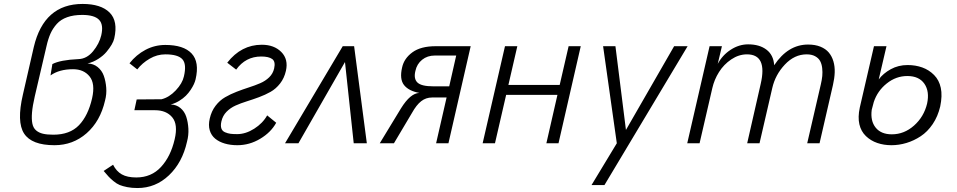

<svg xmlns="http://www.w3.org/2000/svg" viewBox="-20 -720 4812 965"><path d="M253.9 9.8Q139.2 9.8 101.1 -48.8Q63 -107.4 95.2 -245.1L149.9 -483.9Q201.2 -700.2 395 -700.2Q487.3 -700.2 530.8 -657Q574.2 -613.8 554.2 -526.9Q551.3 -513.2 541.3 -495.8Q531.2 -478.5 515.4 -459.5Q499.5 -440.4 474.1 -424.1Q448.7 -407.7 419.9 -400.9Q449.2 -400.4 470.7 -383.1Q492.2 -365.7 501.7 -339.1Q511.2 -312.5 513.9 -279.5Q516.6 -246.6 507.8 -213.9Q483.9 -110.4 415.3 -50.3Q346.7 9.8 253.9 9.8ZM248 -43Q331.1 -43 377 -90.8Q422.9 -138.7 442.9 -226.1Q459.5 -299.8 430.2 -335.9Q400.9 -372.1 347.2 -372.1Q277.3 -372.1 233.9 -340.8L243.2 -397.9Q283.2 -418.9 374 -422.9Q416.5 -424.3 447.8 -462.4Q479 -500.5 488.8 -542Q501.5 -596.2 477.8 -620.6Q454.1 -645 393.1 -645Q349.6 -645 317.6 -633.5Q285.6 -622.1 265.6 -599.9Q245.6 -577.6 233.9 -551.5Q222.2 -525.4 213.9 -488.8L154.8 -235.8Q143.6 -187.5 140.9 -154.3Q138.2 -121.1 142.6 -99.1Q147 -77.1 161.1 -64.9Q175.3 -52.7 195.8 -47.9Q216.3 -43 248 -43Z M670.9 225.1Q642.6 225.1 619.4 220.5Q596.2 215.8 581.3 209.7Q566.4 203.6 550.3 190.2Q534.2 176.8 525.9 167.7Q517.6 158.7 501 139.2L548.3 107.9Q564.9 141.1 592.3 156.5Q619.6 171.9 665 171.9Q740.7 171.9 789.3 119.1Q837.9 66.4 857.9 -20Q875.5 -94.7 845.7 -130.4Q815.9 -166 759.3 -166H655.3L667 -220.2L792 -221.2Q830.1 -230.5 863.3 -265.6Q896.5 -300.8 904.3 -335.9Q918.9 -397.5 896.7 -422.1Q874.5 -446.8 811 -446.8Q769.5 -446.8 732.2 -425Q694.8 -403.3 669.9 -371.1L630.9 -401.9Q664.6 -444.8 711.2 -469.5Q757.8 -494.1 811 -494.1Q902.8 -494.1 943.1 -451.2Q983.4 -408.2 962.9 -320.8Q960.4 -310.1 954.6 -297.1Q948.7 -284.2 938.2 -268.3Q927.7 -252.4 914.1 -238.8Q900.4 -225.1 880.4 -212.9Q860.4 -200.7 837.9 -194.8Q866.2 -194.3 886.7 -177.2Q907.2 -160.2 916 -133.5Q924.8 -106.9 926.8 -73.7Q928.7 -40.5 919.9 -7.8Q896.5 97.2 829.1 161.1Q761.7 225.1 670.9 225.1Z M1172.9 9.8Q1138.2 9.8 1109.9 1.5Q1081.5 -6.8 1061.8 -22.9Q1042 -39.1 1034.2 -64.9Q1026.4 -90.8 1034.2 -124Q1042.5 -161.1 1063.5 -188.5Q1084.5 -215.8 1111.6 -231.4Q1138.7 -247.1 1169.7 -259Q1200.7 -271 1231.2 -280.8Q1261.7 -290.5 1287.8 -301.8Q1314 -313 1333 -331.5Q1352.1 -350.1 1357.9 -376Q1365.7 -410.6 1348.1 -423.3Q1330.6 -436 1293 -436Q1214.4 -436 1167 -370.1L1122.1 -404.8Q1192.4 -495.1 1295.9 -495.1Q1357.9 -495.1 1394 -458.5Q1430.2 -421.9 1417 -363.8Q1408.7 -327.1 1387.7 -300.3Q1366.7 -273.4 1339.8 -258.3Q1313 -243.2 1282 -231.7Q1251 -220.2 1220.5 -210.7Q1189.9 -201.2 1163.8 -189.5Q1137.7 -177.7 1118.4 -158Q1099.1 -138.2 1092.8 -109.9Q1087.9 -88.4 1092.5 -74.7Q1097.2 -61 1111.1 -55.2Q1125 -49.3 1138.2 -47.6Q1151.4 -45.9 1171.9 -45.9Q1214.8 -45.9 1257.8 -73.2Q1300.8 -100.6 1322.8 -140.1L1368.2 -103Q1341.8 -54.7 1287.8 -22.5Q1233.9 9.8 1172.9 9.8Z M1412.6 0 1702.6 -487.8H1759.8L1823.7 0H1757.8L1713.9 -408.2L1480 0Z M1888.7 0 1995.6 -175.8Q2043 -252 2087.9 -252.9Q2034.2 -262.7 2010.7 -292.5Q1987.3 -322.3 2001 -380.9Q2010.7 -426.3 2052.7 -457Q2094.7 -487.8 2169.9 -487.8H2345.7L2233.9 0H2171.9L2224.6 -230H2151.9Q2120.6 -230 2096.7 -211.2Q2072.8 -192.4 2050.8 -152.8L1960 0ZM2157.7 -286.1H2237.8L2272.9 -440.9H2165.5Q2127.9 -440.9 2101.6 -419.7Q2075.2 -398.4 2067.9 -363.8Q2058.1 -324.7 2077.9 -305.4Q2097.7 -286.1 2157.7 -286.1Z M2405.8 0 2518.1 -487.8H2580.1L2535.2 -293H2793L2837.9 -487.8H2898.9L2787.1 0H2726.1L2781.7 -243.2H2523.9L2467.8 0Z M2953.1 210 3080.1 0 3011.2 -487.8H3073.2L3126 -66.9L3368.2 -487.8H3436L3018.1 210Z M3434.1 0 3546.4 -487.8H3608.4L3587.4 -398.9Q3610.8 -442.9 3652.6 -470Q3694.3 -497.1 3740.2 -497.1Q3797.4 -497.1 3832.5 -470.2Q3867.7 -443.4 3871.1 -392.1Q3940.4 -496.1 4041.5 -496.1Q4077.1 -496.1 4103.5 -485.4Q4129.9 -474.6 4145.5 -456.1Q4161.1 -437.5 4168.7 -411.9Q4176.3 -386.2 4175.3 -356.4Q4174.3 -326.7 4166.5 -293L4099.1 0H4037.1L4105.5 -295.9Q4110.8 -318.4 4112.8 -337.9Q4114.7 -357.4 4112.3 -378.2Q4109.9 -398.9 4101.8 -413.6Q4093.8 -428.2 4076.7 -437.5Q4059.6 -446.8 4034.2 -446.8Q3973.1 -446.8 3924.8 -395.5Q3876.5 -344.2 3861.3 -276.9L3797.4 0H3735.4L3803.2 -297.9Q3837.9 -446.8 3734.4 -446.8Q3692.9 -446.8 3655.3 -421.4Q3617.7 -396 3593.8 -357.9Q3569.8 -319.8 3560.1 -276.9L3496.1 0Z M4460.4 9.8Q4421.9 9.8 4389.2 -1.5Q4356.4 -12.7 4332 -36.1Q4307.6 -59.6 4299.3 -95.2Q4291 -130.9 4301.3 -179.2L4372.6 -487.8H4435.5L4396.5 -320.8Q4418.9 -351.1 4457 -372.1Q4495.1 -393.1 4541.5 -393.1Q4581.5 -393.1 4615.5 -380.9Q4649.4 -368.7 4674.8 -343Q4700.2 -317.4 4708.5 -278.3Q4716.8 -239.3 4705.6 -185.1Q4693.8 -134.8 4667.7 -96.2Q4641.6 -57.6 4607.4 -35.2Q4573.2 -12.7 4535.9 -1.5Q4498.5 9.8 4460.4 9.8ZM4462.4 -44.9Q4524.4 -44.9 4574 -88.9Q4623.5 -132.8 4639.6 -199.2Q4652.8 -260.3 4626 -299.1Q4599.1 -337.9 4540.5 -337.9Q4483.4 -337.9 4436.8 -300.5Q4390.1 -263.2 4371.6 -207L4361.3 -168Q4354 -112.3 4381.1 -78.6Q4408.2 -44.9 4462.4 -44.9Z"/></svg>

Font: HK Grotesk Light Italic
Style: Regular
Weight: 300
Italic angle: -13°
Designer: Alfredo Marco Pradil and Stefan Peev
Foundry: Hanken Design Co.
Version: Version 1.000;PS 001.000;hotconv 1.0.88;makeotf.lib2.5.64775